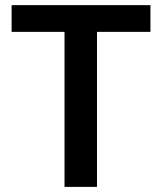

<svg xmlns="http://www.w3.org/2000/svg" viewBox="-20 -731 634 751"><path d="M568.4 -710.9V-606.4H359.4V0H232.4V-606.4H25.4V-710.9Z"/></svg>

Font: Robert Sans
Style: Bold
Weight: 700
Designer: Christian Robertson (extended by Adam Twardoch)
Foundry: Google
Version: Version 12.135;April 2, 2019;FontCreator 11.5.0.2425 64-bit;